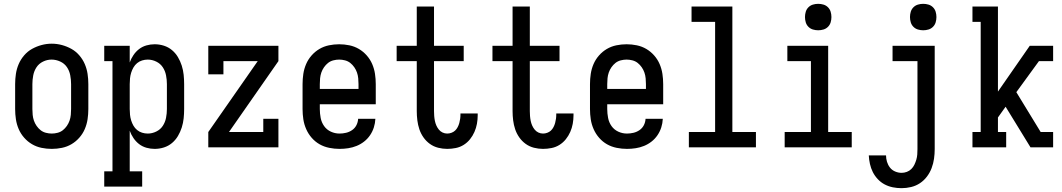

<svg xmlns="http://www.w3.org/2000/svg" viewBox="-20 -769 5540 1002"><path d="M250 8Q223 8 196.5 2.5Q170 -3 147 -16.5Q124 -30 106 -50.5Q88 -71 77.5 -95.5Q67 -120 63 -146.5Q59 -173 59 -200V-330Q59 -357 63 -383.5Q67 -410 77.5 -434.5Q88 -459 106 -480Q124 -501 147.5 -514Q171 -527 197 -534Q223 -541 250 -541Q277 -541 303 -534Q329 -527 352.5 -514Q376 -501 394 -480Q412 -459 422.5 -434.5Q433 -410 437 -383.5Q441 -357 441 -330V-200Q441 -173 437 -146.5Q433 -120 422.5 -95.5Q412 -71 394 -50.5Q376 -30 353 -16.5Q330 -3 303.5 2.5Q277 8 250 8ZM250 -72Q265 -72 280.5 -76Q296 -80 308 -89.5Q320 -99 329 -112Q338 -125 343 -139.5Q348 -154 349.5 -169.5Q351 -185 351 -200V-330Q351 -353 346.5 -376.5Q342 -400 329 -419Q316 -438 294 -448Q272 -458 249 -458Q226 -458 204.5 -447.5Q183 -437 170.5 -418Q158 -399 153.5 -376Q149 -353 149 -330V-200Q149 -185 150.5 -169.5Q152 -154 157 -139.5Q162 -125 171 -112Q180 -99 192 -89.5Q204 -80 219.5 -76Q235 -72 250 -72Z M524 205V125H567V-450H524V-530H657V-443Q664 -463 676.5 -481.5Q689 -500 706 -513Q723 -526 744 -532Q765 -538 787 -538Q812 -538 835.5 -530.5Q859 -523 877.5 -507.5Q896 -492 908.5 -471Q921 -450 928.5 -426.5Q936 -403 938.5 -378.5Q941 -354 941 -330V-200Q941 -176 938.5 -151.5Q936 -127 928.5 -103.5Q921 -80 908.5 -59Q896 -38 877.5 -22.5Q859 -7 835.5 0.5Q812 8 787 8Q765 8 744 2Q723 -4 706 -17Q689 -30 676.5 -48.5Q664 -67 657 -87V125H722V205ZM751 -72Q774 -72 795.5 -82.5Q817 -93 829.5 -112Q842 -131 846.5 -154Q851 -177 851 -200V-330Q851 -353 846.5 -376Q842 -399 829.5 -418Q817 -437 795.5 -447.5Q774 -458 751 -458Q736 -458 721.5 -453.5Q707 -449 695.5 -439.5Q684 -430 676.5 -417Q669 -404 664.5 -389.5Q660 -375 658.5 -360Q657 -345 657 -330V-200Q657 -185 658.5 -170Q660 -155 664.5 -140.5Q669 -126 676.5 -113Q684 -100 695.5 -90.5Q707 -81 721.5 -76.5Q736 -72 751 -72Z M1067 0V-80L1325 -450H1146V-381H1067V-530H1433V-450L1175 -80H1354V-149H1433V0Z M1752 8Q1725 8 1698 2.5Q1671 -3 1648 -16Q1625 -29 1607 -49.5Q1589 -70 1578 -95Q1567 -120 1563 -146.5Q1559 -173 1559 -200V-330Q1559 -357 1563 -383.5Q1567 -410 1577.5 -434.5Q1588 -459 1606 -479.5Q1624 -500 1647 -513.5Q1670 -527 1696.5 -532.5Q1723 -538 1750 -538Q1777 -538 1803.5 -532.5Q1830 -527 1853 -513.5Q1876 -500 1894 -479.5Q1912 -459 1922.5 -434.5Q1933 -410 1937 -383.5Q1941 -357 1941 -330V-225H1649V-200Q1649 -177 1653.5 -153.5Q1658 -130 1671.5 -111Q1685 -92 1706.5 -82Q1728 -72 1752 -72Q1769 -72 1786 -76Q1803 -80 1817.5 -90Q1832 -100 1840 -115.5Q1848 -131 1849 -149H1939Q1938 -126 1931 -104Q1924 -82 1911 -63Q1898 -44 1880 -30Q1862 -16 1841 -7.5Q1820 1 1797.5 4.5Q1775 8 1752 8ZM1649 -305H1851V-330Q1851 -345 1849.5 -360.5Q1848 -376 1843 -390.5Q1838 -405 1829 -418Q1820 -431 1808 -440.5Q1796 -450 1780.5 -454Q1765 -458 1750 -458Q1735 -458 1719.5 -454Q1704 -450 1692 -440.5Q1680 -431 1671 -418Q1662 -405 1657 -390.5Q1652 -376 1650.5 -360.5Q1649 -345 1649 -330Z M2314 8Q2290 8 2266.5 2Q2243 -4 2223.5 -18Q2204 -32 2190 -52Q2176 -72 2168.5 -94.5Q2161 -117 2158 -141Q2155 -165 2155 -189V-450H2050V-530H2155V-735H2245V-530H2400V-450H2245V-189Q2245 -177 2246 -164Q2247 -151 2249.5 -138.5Q2252 -126 2257 -114.5Q2262 -103 2270 -93Q2278 -83 2289.5 -77.5Q2301 -72 2314 -72Q2325 -72 2336 -76Q2347 -80 2355 -87.5Q2363 -95 2368.5 -105.5Q2374 -116 2377 -127Q2380 -138 2381.5 -149Q2383 -160 2383 -172Q2383 -173 2383 -174.5Q2383 -176 2383 -177H2473Q2473 -175 2473 -172.5Q2473 -170 2473 -167Q2473 -145 2469 -123Q2465 -101 2456 -80.5Q2447 -60 2433 -42.5Q2419 -25 2400 -13Q2381 -1 2358.5 3.5Q2336 8 2314 8Z M2814 8Q2790 8 2766.5 2Q2743 -4 2723.5 -18Q2704 -32 2690 -52Q2676 -72 2668.5 -94.5Q2661 -117 2658 -141Q2655 -165 2655 -189V-450H2550V-530H2655V-735H2745V-530H2900V-450H2745V-189Q2745 -177 2746 -164Q2747 -151 2749.5 -138.5Q2752 -126 2757 -114.5Q2762 -103 2770 -93Q2778 -83 2789.5 -77.5Q2801 -72 2814 -72Q2825 -72 2836 -76Q2847 -80 2855 -87.5Q2863 -95 2868.5 -105.5Q2874 -116 2877 -127Q2880 -138 2881.5 -149Q2883 -160 2883 -172Q2883 -173 2883 -174.5Q2883 -176 2883 -177H2973Q2973 -175 2973 -172.5Q2973 -170 2973 -167Q2973 -145 2969 -123Q2965 -101 2956 -80.5Q2947 -60 2933 -42.5Q2919 -25 2900 -13Q2881 -1 2858.5 3.5Q2836 8 2814 8Z M3252 8Q3225 8 3198 2.5Q3171 -3 3148 -16Q3125 -29 3107 -49.5Q3089 -70 3078 -95Q3067 -120 3063 -146.5Q3059 -173 3059 -200V-330Q3059 -357 3063 -383.5Q3067 -410 3077.5 -434.5Q3088 -459 3106 -479.5Q3124 -500 3147 -513.5Q3170 -527 3196.5 -532.5Q3223 -538 3250 -538Q3277 -538 3303.5 -532.5Q3330 -527 3353 -513.5Q3376 -500 3394 -479.5Q3412 -459 3422.5 -434.5Q3433 -410 3437 -383.5Q3441 -357 3441 -330V-225H3149V-200Q3149 -177 3153.5 -153.5Q3158 -130 3171.5 -111Q3185 -92 3206.5 -82Q3228 -72 3252 -72Q3269 -72 3286 -76Q3303 -80 3317.5 -90Q3332 -100 3340 -115.5Q3348 -131 3349 -149H3439Q3438 -126 3431 -104Q3424 -82 3411 -63Q3398 -44 3380 -30Q3362 -16 3341 -7.5Q3320 1 3297.5 4.5Q3275 8 3252 8ZM3149 -305H3351V-330Q3351 -345 3349.5 -360.5Q3348 -376 3343 -390.5Q3338 -405 3329 -418Q3320 -431 3308 -440.5Q3296 -450 3280.5 -454Q3265 -458 3250 -458Q3235 -458 3219.5 -454Q3204 -450 3192 -440.5Q3180 -431 3171 -418Q3162 -405 3157 -390.5Q3152 -376 3150.5 -360.5Q3149 -345 3149 -330Z M3575 0V-80H3712V-655H3589V-735H3802V-80H3925V0Z M4075 0V-80H4212V-450H4089V-530H4302V-80H4425V0ZM4250 -611Q4236 -611 4222.5 -615Q4209 -619 4199 -629Q4189 -639 4185 -652.5Q4181 -666 4181 -680Q4181 -694 4185 -707.5Q4189 -721 4199 -731Q4209 -741 4222.5 -745Q4236 -749 4250 -749Q4264 -749 4277.5 -745Q4291 -741 4301 -731Q4311 -721 4315 -707.5Q4319 -694 4319 -680Q4319 -666 4315 -652.5Q4311 -639 4301 -629Q4291 -619 4277.5 -615Q4264 -611 4250 -611Z M4685 213Q4662 213 4639.5 208.5Q4617 204 4597 193.5Q4577 183 4561 166Q4545 149 4535 129Q4525 109 4520 86.5Q4515 64 4514 42H4604Q4604 59 4609 75.5Q4614 92 4624.5 105.5Q4635 119 4651.5 126Q4668 133 4685 133Q4699 133 4712.5 128Q4726 123 4736 113Q4746 103 4752 90.5Q4758 78 4762 64.5Q4766 51 4767 37Q4768 23 4768 9V-450H4638V-530H4858V9Q4858 34 4854.5 59Q4851 84 4842 108Q4833 132 4817.5 152.5Q4802 173 4781 187Q4760 201 4735 207Q4710 213 4685 213ZM4798 -611Q4784 -611 4770.5 -615Q4757 -619 4747 -629Q4737 -639 4733 -652.5Q4729 -666 4729 -680Q4729 -694 4733 -707.5Q4737 -721 4747 -731Q4757 -741 4770.5 -745Q4784 -749 4798 -749Q4812 -749 4825.5 -745Q4839 -741 4849 -731Q4859 -721 4863 -707.5Q4867 -694 4867 -680Q4867 -666 4863 -652.5Q4859 -639 4849 -629Q4839 -619 4825.5 -615Q4812 -611 4798 -611Z M5055 0V-80H5098V-655H5055V-735H5188V-291L5354 -530H5476V-450H5402L5284 -288L5411 -80H5476V0H5358L5228 -212L5188 -156V-80H5231V0Z"/></svg>

Font: Iosevka Slab Medium
Style: Regular
Weight: 500
Monospace: yes
Designer: Belleve Invis
Foundry: Belleve Invis
Version: Version 11.1.1; ttfautohint (v1.8.3)